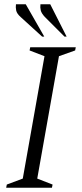

<svg xmlns="http://www.w3.org/2000/svg" viewBox="-20 -882 386 902"><path d="M9 0 12 -15 87 -43 189 -618 119 -645 122 -660H336L333 -645L257 -618L155 -43L227 -15L224 0ZM283 -710 191 -802Q175 -819 171.5 -833Q168 -847 170 -862H216L293 -710ZM178 -710 77 -802Q59 -818 56 -833Q53 -848 55 -862H101L188 -710Z"/></svg>

Font: Spectral SC Light
Style: Italic
Weight: 300
Italic angle: -10°
Designer: Jean-Baptiste Levee
Foundry: Production Type
Version: Version 2.001